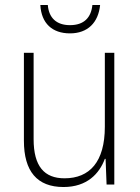

<svg xmlns="http://www.w3.org/2000/svg" viewBox="-20 -741 562 771"><path d="M382 -721H351C346 -671 318 -640 261 -640C206 -640 176 -670 172 -721H142C146 -647 190 -607 261 -607C332 -607 375 -650 382 -721ZM439 -529H401V-232C401 -91 340 -25 239 -25C158 -25 115 -73 115 -182V-529H76V-176C76 -53 129 10 235 10C330 10 379 -44 401 -103H404L408 0H439Z"/></svg>

Font: Noto Sans SemiCondensed ExtraLight
Style: Regular
Weight: 200
Width: 4
Designer: Monotype Design Team
Foundry: Monotype Imaging Inc.
Version: Version 2.013